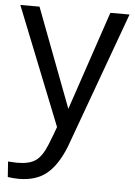

<svg xmlns="http://www.w3.org/2000/svg" viewBox="-55 -578 608 862"><g transform="rotate(5 249.5 -147.0)"><path d="M62 242.7Q38.6 242.7 12.7 238.8L7.8 169.4Q35.2 171.4 48.8 171.4Q104 171.4 132.6 151.1Q161.1 130.9 182.6 77.1Q204.1 23.4 213.4 -3.9L1.5 -535.6H87.9L256.8 -89.8L407.2 -535.6H493.7Q276.9 61 269.5 79.6Q235.8 164.1 188 203.4Q140.1 242.7 62 242.7Z"/></g></svg>

Font: Oxygen-Regular
Style: Regular
Weight: 400
Designer: Vernon Adams
Foundry: Vernon Adams
Version: Version Release 0.2.3 webfont; ttfautohint (v0.93.3-1d66) -l